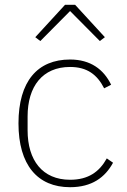

<svg xmlns="http://www.w3.org/2000/svg" viewBox="-20 -768 531 800"><path d="M272 12C136 12 57 -81 57 -254C57 -429 136 -520 272 -520C357 -520 412 -479 443 -415L414 -400C385 -457 343 -489 272 -489C157 -489 95 -408 95 -283V-225C95 -100 157 -19 272 -19C348 -19 394 -52 425 -108L451 -90C418 -29 363 12 272 12ZM293 -748 417 -613 396 -597 272 -722 148 -597 127 -613 251 -748Z"/></svg>

Font: Plexus Sans ExtraLight
Style: Regular
Weight: 250
Version: Version 2.001;PS 002.001;hotconv 1.0.70;makeotf.lib2.5.58329